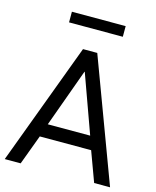

<svg xmlns="http://www.w3.org/2000/svg" viewBox="-132 -918 814 1002"><g transform="rotate(15 275.5 -417.0)"><path d="M560 0H474L414.5 -161.5H137L77 0H-9L237 -660H314ZM390 -233.5 276.5 -548H275L161 -233.5ZM421 -776H130.5V-833.5H421Z"/></g></svg>

Font: Lucymar Sans
Style: Regular
Weight: 400
Foundry: The League of Moveable Type (original font) / Main changes by Cristiano Sobral with portions from Mirco Monsees
Version: Version 2.001;August 30, 2020;FontCreator 13.0.0.2681 64-bit